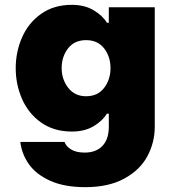

<svg xmlns="http://www.w3.org/2000/svg" viewBox="-20 -560 710 794"><path d="M64 27H247Q253 45 274 58Q295 71 330 71Q377 71 403.5 43.5Q430 16 430 -36V-90H422Q404 -60 367 -38Q330 -16 277 -16Q203 -16 150.5 -53Q98 -90 71.5 -150Q45 -210 45 -278Q45 -346 71.5 -406Q98 -466 150.5 -503Q203 -540 277 -540Q330 -540 367.5 -517.5Q405 -495 422 -466H430V-530H620V-36Q620 29 589.5 86Q559 143 494 178.5Q429 214 333 214Q246 214 187.5 187.5Q129 161 99.5 119Q70 77 64 27ZM437 -278Q437 -326 410.5 -360Q384 -394 336 -394Q288 -394 261.5 -360Q235 -326 235 -278Q235 -232 262 -197Q289 -162 336 -162Q384 -162 410.5 -196.5Q437 -231 437 -278Z"/></svg>

Font: Be Vietnam Black
Style: Regular
Weight: 900
Designer: Lam Bao; Tony Le; Vietanh Nguyen
Foundry: Yellow Type Foundry
Version: Version 5.000